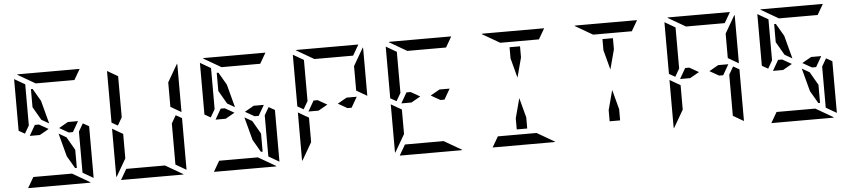

<svg xmlns="http://www.w3.org/2000/svg" viewBox="-51 -1340 7447 1680"><g transform="rotate(-5 3672.0 -500.0)"><path d="M535 -546H624L571 -454H535L454 -500ZM281 -454H238H192L245 -546H281L362 -500ZM238 -861H253L317 -751L371 -548L305 -586L238 -702ZM717 -493V-41Q717 -41 717 -39L624 -93V-95V-103V-139V-218V-454L664 -523ZM99 -507V-959Q99 -959 99 -961L192 -907V-905V-895V-861V-782V-578V-546L152 -477ZM578 -298V-139H563L499 -249L445 -452L511 -414ZM532 -93 689 -2Q681 0 676 0H140Q140 0 138 0L192 -93H195H226H362H454ZM284 -907 127 -998Q135 -1000 140 -1000H676Q676 -1000 678 -1000L624 -907H621H590H454H362Z M1440 -782V-815L1531 -972Q1533 -964 1533 -959V-546L1440 -600V-607ZM1533 -493V-41Q1533 -41 1533 -39L1440 -93V-95V-103V-139V-218V-454L1480 -523ZM915 -507V-959Q915 -959 915 -961L1008 -907V-905V-895V-861V-782V-578V-546L968 -477ZM1008 -218V-185L917 -28Q915 -36 915 -41V-454L963 -426L985 -413V-414L1008 -400ZM1348 -93 1505 -2Q1497 0 1492 0H956Q956 0 954 0L1008 -93H1011H1042H1178H1270Z M2167 -546H2256L2203 -454H2167L2086 -500ZM1913 -454H1870H1824L1877 -546H1913L1994 -500ZM1870 -861H1885L1949 -751L2003 -548L1937 -586L1870 -702ZM2349 -493V-41Q2349 -41 2349 -39L2256 -93V-95V-103V-139V-218V-454L2296 -523ZM1731 -507V-959Q1731 -959 1731 -961L1824 -907V-905V-895V-861V-782V-578V-546L1784 -477ZM2210 -298V-139H2195L2131 -249L2077 -452L2143 -414ZM2164 -93 2321 -2Q2313 0 2308 0H1772Q1772 0 1770 0L1824 -93H1827H1858H1994H2086ZM1916 -907 1759 -998Q1767 -1000 1772 -1000H2308Q2308 -1000 2310 -1000L2256 -907H2253H2222H2086H1994Z M3072 -782V-815L3163 -972Q3165 -964 3165 -959V-546L3072 -600V-607ZM2983 -546H3072L3019 -454H2983L2902 -500ZM2729 -454H2686H2640L2693 -546H2729L2810 -500ZM2547 -507V-959Q2547 -959 2547 -961L2640 -907V-905V-895V-861V-782V-578V-546L2600 -477ZM2640 -218V-185L2549 -28Q2547 -36 2547 -41V-454L2595 -426L2617 -413V-414L2640 -400ZM2732 -907 2575 -998Q2583 -1000 2588 -1000H3124Q3124 -1000 3126 -1000L3072 -907H3069H3038H2902H2810Z M3799 -546H3888L3835 -454H3799L3718 -500ZM3545 -454H3502H3456L3509 -546H3545L3626 -500ZM3363 -507V-959Q3363 -959 3363 -961L3456 -907V-905V-895V-861V-782V-578V-546L3416 -477ZM3456 -218V-185L3365 -28Q3363 -36 3363 -41V-454L3411 -426L3433 -413V-414L3456 -400ZM3796 -93 3953 -2Q3945 0 3940 0H3404Q3404 0 3402 0L3456 -93H3459H3490H3626H3718ZM3548 -907 3391 -998Q3399 -1000 3404 -1000H3940Q3940 -1000 3942 -1000L3888 -907H3885H3854H3718H3626Z M4442 -763V-861H4534V-763L4488 -590ZM4612 -93 4769 -2Q4761 0 4756 0H4220Q4220 0 4218 0L4272 -93H4275H4306H4442H4534ZM4364 -907 4207 -998Q4215 -1000 4220 -1000H4756Q4756 -1000 4758 -1000L4704 -907H4701H4670H4534H4442ZM4534 -237V-139H4442V-237L4488 -410Z M5258 -763V-861H5350V-763L5304 -590ZM5180 -907 5023 -998Q5031 -1000 5036 -1000H5572Q5572 -1000 5574 -1000L5520 -907H5517H5486H5350H5258ZM5350 -237V-139H5258V-237L5304 -410Z M6336 -782V-815L6427 -972Q6429 -964 6429 -959V-546L6336 -600V-607ZM6247 -546H6336L6283 -454H6247L6166 -500ZM5993 -454H5950H5904L5957 -546H5993L6074 -500ZM6429 -493V-41Q6429 -41 6429 -39L6336 -93V-95V-103V-139V-218V-454L6376 -523ZM5811 -507V-959Q5811 -959 5811 -961L5904 -907V-905V-895V-861V-782V-578V-546L5864 -477ZM5904 -218V-185L5813 -28Q5811 -36 5811 -41V-454L5859 -426L5881 -413V-414L5904 -400ZM5996 -907 5839 -998Q5847 -1000 5852 -1000H6388Q6388 -1000 6390 -1000L6336 -907H6333H6302H6166H6074Z M7063 -546H7152L7099 -454H7063L6982 -500ZM6809 -454H6766H6720L6773 -546H6809L6890 -500ZM6766 -861H6781L6845 -751L6899 -548L6833 -586L6766 -702ZM7245 -493V-41Q7245 -41 7245 -39L7152 -93V-95V-103V-139V-218V-454L7192 -523ZM6627 -507V-959Q6627 -959 6627 -961L6720 -907V-905V-895V-861V-782V-578V-546L6680 -477ZM7106 -298V-139H7091L7027 -249L6973 -452L7039 -414ZM7060 -93 7217 -2Q7209 0 7204 0H6668Q6668 0 6666 0L6720 -93H6723H6754H6890H6982ZM6812 -907 6655 -998Q6663 -1000 6668 -1000H7204Q7204 -1000 7206 -1000L7152 -907H7149H7118H6982H6890Z"/></g></svg>

Font: DSEG14 Modern Mini
Style: Regular
Weight: 400
Designer: Keshikan(Twitter:@keshinomi_88pro)
Version: Version 0.46